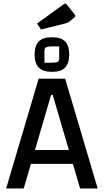

<svg xmlns="http://www.w3.org/2000/svg" viewBox="-20 -1073 591 1093"><path d="M15 0ZM395 -140H156L115 0H15L200 -625H351L536 0H436ZM372 -219 280 -533H271L179 -219ZM177 -763Q177 -813 200.5 -837Q224 -861 276 -861Q328 -861 351 -837Q374 -813 374 -763Q374 -713 351 -688.5Q328 -664 276 -664Q224 -664 200.5 -688.5Q177 -713 177 -763ZM275 -716Q297 -716 307 -720.5Q317 -725 317 -742V-809H278Q254 -809 243.5 -804.5Q233 -800 233 -784V-716ZM191 -939 343 -1049Q348 -1053 351 -1053Q355 -1053 359 -1048L402 -995Q409 -987 409 -983Q409 -978 402 -972L375 -950Q367 -944 353 -940L213 -905Z"/></svg>

Font: Changa
Style: Regular
Weight: 400
Designer: Eduardo Rodriguez Tunni
Foundry: Eduardo Rodriguez Tunni
Version: Version 2.002; ttfautohint (v1.5.10-5e6f)